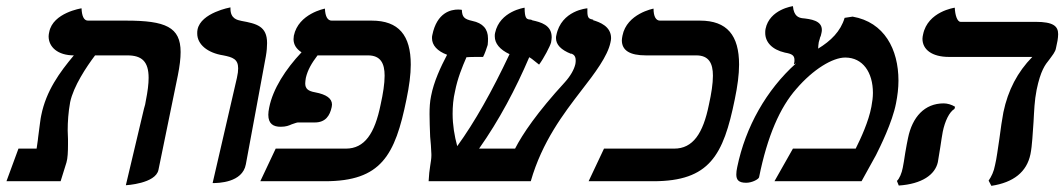

<svg xmlns="http://www.w3.org/2000/svg" viewBox="-20 -589 3459 624"><path d="M389 13C389 13 486 8 495 -37L558 -344C564 -374 567 -399 567 -420C567 -501 518 -522 390 -522H266C252 -522 246 -538 245 -562C245 -562 152 -548 140 -485C139 -480 138 -476 138 -471C138 -436 168 -409 220 -409C174 -354 130 -294 114 -214C112 -207 108 -173 104 -143C103 -130 100 -116 99 -106H40L1 0H177C183 -19 190 -42 196 -61C200 -74 201 -96 201 -120V-137C201 -146 200 -155 200 -165C200 -193 202 -224 208 -257C219 -309 261 -372 289 -409H394C441 -409 463 -389 463 -336C463 -316 460 -292 454 -262C453 -254 451 -245 448 -236Z M671 6C689 6 768 5 779 -55C801 -171 822 -289 844 -406C847 -423 848 -437 848 -449C848 -504 814 -512 765 -521C751 -524 729 -528 729 -561V-565C729 -565 633 -548 622 -493C621 -489 621 -484 621 -480C621 -445 654 -417 706 -409C736 -403 754 -397 754 -367C754 -359 753 -349 750 -336Z M1012 -409H1176C1217 -409 1230 -383 1230 -343C1230 -317 1225 -285 1217 -249C1198 -155 1165 -106 1104 -106H876L826 0H1036C1219 0 1264 -84 1301 -266C1310 -309 1315 -347 1315 -379C1315 -474 1276 -522 1188 -522H1058C1045 -522 1037 -535 1036 -561C1036 -561 950 -545 935 -473C935 -469 934 -465 934 -462C934 -444 943 -430 960 -419C908 -364 867 -300 855 -240C853 -230 852 -223 852 -216C852 -186 869 -177 892 -177C910 -177 919 -181 928 -185C937 -188 945 -191 948 -191H1003C1038 -191 1052 -213 1058 -241C1058 -244 1059 -246 1059 -249C1059 -269 1041 -282 1004 -289C981 -293 972 -301 972 -318C972 -323 973 -329 974 -336C980 -362 993 -384 1012 -409Z M1964 -451C1965 -456 1966 -460 1966 -465C1966 -504 1928 -517 1909 -523C1907 -523 1907 -524 1907 -524H1909C1908 -525 1905 -526 1900 -527C1895 -529 1889 -531 1889 -551V-562C1889 -562 1804 -556 1788 -474C1787 -471 1787 -468 1787 -465C1787 -444 1803 -427 1836 -414V-415C1841 -413 1851 -410 1851 -393C1851 -390 1851 -386 1850 -381C1846 -363 1834 -342 1816 -322C1726 -224 1678 -153 1654 -106H1537C1602 -198 1656 -300 1700 -403C1704 -401 1709 -398 1732 -379C1747 -399 1768 -439 1771 -451C1772 -458 1773 -463 1773 -468C1773 -508 1737 -517 1710 -523C1709 -524 1708 -524 1706 -525C1704 -525 1701 -526 1698 -526C1692 -528 1685 -529 1685 -564C1685 -564 1604 -553 1589 -482C1588 -478 1588 -475 1588 -471C1588 -448 1604 -428 1636 -413C1579 -292 1522 -191 1466 -114C1457 -147 1451 -183 1451 -219C1451 -243 1453 -268 1459 -293C1467 -334 1482 -371 1496 -403H1497C1506 -404 1535 -404 1550 -404C1555 -413 1562 -433 1565 -443C1566 -451 1566 -458 1566 -464C1566 -495 1549 -514 1515 -521C1488 -527 1482 -534 1481 -557C1481 -557 1476 -558 1469 -558C1446 -558 1400 -549 1385 -475C1384 -472 1384 -468 1384 -465C1384 -442 1401 -423 1433 -411C1412 -371 1390 -324 1381 -277C1377 -258 1376 -239 1376 -218C1376 -196 1377 -172 1378 -145C1380 -127 1381 -109 1382 -88V-83C1382 -74 1380 -62 1378 -49C1376 -36 1374 -21 1373 0H1705C1742 -129 1812 -220 1868 -293C1914 -352 1955 -407 1964 -451Z M2284 -249C2265 -155 2232 -106 2171 -106H1943L1893 0H2103C2286 0 2331 -84 2368 -266C2377 -309 2382 -347 2382 -379C2382 -474 2343 -522 2255 -522H2125C2112 -522 2104 -535 2104 -561C2104 -561 2017 -545 2003 -473C2002 -468 2001 -462 2001 -458C2001 -425 2027 -409 2079 -409H2243C2284 -409 2297 -383 2297 -343C2297 -317 2292 -285 2284 -249Z M2725 -531C2712 -487 2680 -456 2639 -431C2639 -437 2640 -445 2641 -452C2642 -457 2644 -461 2645 -465L2644 -464C2647 -470 2649 -476 2650 -483C2651 -487 2651 -490 2651 -492C2651 -522 2616 -527 2586 -530C2576 -532 2560 -536 2557 -569C2557 -569 2481 -559 2468 -495C2467 -491 2467 -486 2467 -482C2467 -453 2488 -428 2531 -418C2554 -414 2562 -409 2562 -394C2562 -390 2562 -386 2560 -380L2567 -383C2471 -297 2403 -177 2376 -46C2374 -37 2373 -29 2373 -22C2373 -5 2380 5 2405 5C2425 5 2446 -7 2447 -13C2474 -147 2515 -240 2568 -300C2623 -364 2686 -402 2727 -402C2784 -402 2817 -354 2817 -287C2817 -273 2815 -258 2812 -242C2803 -194 2778 -140 2761 -106H2557L2497 0H2780C2795 -27 2812 -58 2827 -85C2840 -111 2880 -191 2892 -253C2897 -278 2900 -303 2900 -327C2900 -429 2854 -517 2751 -535Z M3349 -297C3362 -360 3377 -379 3390 -395C3400 -409 3410 -420 3412 -433L3417 -457C3418 -464 3419 -471 3419 -478C3419 -504 3403 -518 3346 -518H3102C3091 -518 3084 -540 3083 -564C3083 -564 2995 -552 2980 -477C2979 -472 2978 -468 2978 -463C2978 -428 3009 -404 3064 -404H3335C3287 -355 3256 -296 3241 -224C3237 -203 3232 -170 3228 -138C3223 -106 3219 -73 3214 -53C3210 -31 3202 -15 3193 -2L3202 15C3274 4 3317 -30 3329 -88C3335 -118 3336 -156 3339 -193C3341 -228 3342 -262 3349 -297ZM3044 -161C3051 -195 3065 -225 3082 -235L3084 -242C3073 -249 3059 -253 3047 -253C2985 -253 2945 -209 2931 -140C2929 -131 2925 -110 2922 -92C2919 -72 2916 -53 2914 -44C2911 -27 2903 -8 2895 -1L2901 14C2976 9 3019 -21 3028 -62C3029 -70 3033 -91 3036 -111C3039 -131 3042 -151 3044 -161Z"/></svg>

Font: Libertinus Serif
Style: Bold Italic
Weight: 700
Italic angle: -12°
Designer: Philipp H. Poll, Khaled Hosny
Foundry: Caleb Maclennan
Version: Version 7.050;RELEASE